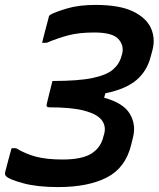

<svg xmlns="http://www.w3.org/2000/svg" viewBox="-20 -740 644 780"><path d="M368 -720Q466 -720 520.5 -693.5Q575 -667 593.5 -625Q612 -583 599 -535L592 -509Q577 -451 534 -414.5Q491 -378 408 -361L403 -343Q480 -322 506.5 -279Q533 -236 521 -185L513 -152Q490 -58 414 -19Q338 20 216 20Q131 20 74.5 4.5Q18 -11 6 -23Q1 -28 0.5 -31Q0 -34 1 -41Q8 -67 14 -90.5Q20 -114 27 -138H45Q85 -114 128 -103Q171 -92 234 -92Q314 -92 352 -116.5Q390 -141 400 -185L404 -199Q411 -230 392 -253.5Q373 -277 322 -290.5Q271 -304 180 -304Q166 -304 170 -318Q175 -338 181 -363Q187 -388 193 -411Q298 -411 355.5 -423Q413 -435 439 -457.5Q465 -480 473 -511L476 -520Q485 -555 461 -581.5Q437 -608 363 -608Q302 -608 259.5 -597Q217 -586 169 -566H151Q156 -588 163 -613.5Q170 -639 177 -666Q178 -677 186 -681Q206 -692 253.5 -706Q301 -720 368 -720Z"/></svg>

Font: Recursive Mn Lnr St SmB
Style: Italic
Weight: 600
Italic angle: -15°
Monospace: yes
Version: Version 1.079;hotconv 1.0.112;makeotfexe 2.5.65598; ttfautoh